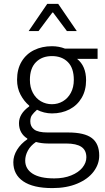

<svg xmlns="http://www.w3.org/2000/svg" viewBox="-20 -731 537 978"><path d="M276.4 -711.4 371.1 -572.8H320.8L250.5 -667H246.6L176.3 -572.8H126L220.7 -711.4ZM119.1 -25.4Q99.6 -37.1 88.1 -56.9Q76.7 -76.7 76.7 -103.5Q76.7 -151.9 128.9 -189V-192.9Q102.5 -214.8 84.7 -248.5Q66.9 -282.2 66.9 -324.2Q66.9 -378.9 90.1 -417.5Q113.3 -456.1 153.6 -475.8Q193.8 -495.6 244.6 -495.6Q280.3 -495.6 311 -483.4H477.1V-431.2H372.6Q418.5 -394.5 418.5 -322.3Q418.5 -271 396 -232.7Q373.5 -194.3 334 -173.8Q294.4 -153.3 244.6 -153.3Q224.6 -153.3 204.8 -158.2Q185.1 -163.1 168.5 -171.9Q150.9 -156.2 142.6 -144.3Q134.3 -132.3 134.3 -112.8Q134.3 -86.4 154.3 -71.3Q174.3 -56.2 222.7 -56.2H326.7Q410.6 -56.2 448 -27.6Q485.4 1 485.4 61.5Q485.4 105.5 456.5 143.6Q427.7 181.6 373.5 204.3Q319.3 227.1 246.6 227.1Q148.9 227.1 98.4 192.6Q47.9 158.2 47.9 95.2Q47.9 63 66.9 32Q85.9 1 119.1 -21.5ZM244.6 -445.3Q193.8 -445.3 163.1 -414.3Q132.3 -383.3 132.3 -324.2Q132.3 -286.1 147.5 -258.1Q162.6 -230 188.2 -215.1Q213.9 -200.2 244.6 -200.2Q274.9 -200.2 300.3 -215.1Q325.7 -230 340.8 -258.1Q356 -286.1 356 -324.2Q356 -384.3 325.7 -414.8Q295.4 -445.3 244.6 -445.3ZM419.9 70.3Q419.9 34.2 394.5 17.1Q369.1 0 316.4 0H224.6Q192.9 0 163.1 -7.8Q135.3 11.2 121.8 36.4Q108.4 61.5 108.4 86.9Q108.4 129.4 146 153.6Q183.6 177.7 256.3 177.7Q305.2 177.7 342.5 162.6Q379.9 147.5 399.9 122.8Q419.9 98.1 419.9 70.3Z"/></svg>

Font: Varta
Style: Light
Weight: 300
Designer: Joana Correia, Viktoriya Grabowska, Eben Sorkin
Foundry: Sorkin Type
Version: Version 1.002; ttfautohint (v1.3) -l 8 -r 24 -G 200 -x 12 -H